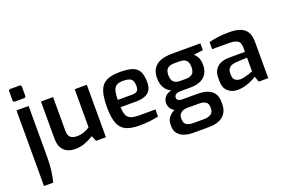

<svg xmlns="http://www.w3.org/2000/svg" viewBox="-121 -1173 2742 1844"><g transform="rotate(-20 1250.5 -251.5)"><path d="M79 -621Q60 -621 60 -639V-730Q60 -750 79 -750H172Q181 -750 185.5 -744Q190 -738 190 -730V-639Q190 -621 172 -621ZM63 237V-536H187V-9Q187 57 179 123.5Q171 190 157 237Z M469 6Q395 6 354 -35.5Q313 -77 313 -157V-536H437V-193Q437 -140 461.5 -122Q486 -104 528 -104Q563 -104 596 -115Q629 -126 658 -147V-536H782V0H681L658 -56Q620 -32 571.5 -13Q523 6 469 6Z M1126 5Q1039 5 987.5 -19Q936 -43 913 -102.5Q890 -162 890 -268Q890 -376 912 -435.5Q934 -495 985 -519Q1036 -543 1123 -543Q1200 -543 1246.5 -527.5Q1293 -512 1314.5 -472.5Q1336 -433 1336 -361Q1336 -310 1316 -279.5Q1296 -249 1258.5 -236Q1221 -223 1170 -223H1013Q1015 -173 1026.5 -143.5Q1038 -114 1068.5 -101Q1099 -88 1158 -88H1320V-15Q1279 -7 1233.5 -1Q1188 5 1126 5ZM1012 -298H1158Q1193 -298 1209.5 -311.5Q1226 -325 1226 -361Q1226 -396 1216 -416Q1206 -436 1183 -444.5Q1160 -453 1123 -453Q1081 -453 1057 -440Q1033 -427 1022.5 -393.5Q1012 -360 1012 -298Z M1583 247Q1532 247 1492 232.5Q1452 218 1429.5 188.5Q1407 159 1407 117V98Q1407 54 1432 23.5Q1457 -7 1496 -23Q1535 -39 1577 -39L1613 2Q1588 2 1568 10Q1548 18 1536 34Q1524 50 1524 74V90Q1524 126 1548 142.5Q1572 159 1616 159H1725Q1771 159 1797.5 141.5Q1824 124 1824 88V71Q1824 49 1815 34Q1806 19 1786 10.5Q1766 2 1732 2H1598Q1518 2 1477.5 -29Q1437 -60 1437 -107Q1437 -147 1460.5 -173Q1484 -199 1526 -208Q1492 -224 1472.5 -249Q1453 -274 1445 -303Q1437 -332 1437 -362Q1437 -423 1462 -461.5Q1487 -500 1535 -518.5Q1583 -537 1654 -537H1943V-468L1848 -455Q1858 -445 1869.5 -431Q1881 -417 1889 -394Q1897 -371 1897 -334Q1897 -289 1878.5 -252Q1860 -215 1818 -193Q1776 -171 1705 -171H1614Q1582 -171 1562 -161Q1542 -151 1542 -127Q1542 -107 1558 -99Q1574 -91 1592 -91H1751Q1812 -91 1854.5 -75Q1897 -59 1919 -25Q1941 9 1941 65V82Q1941 159 1891.5 203Q1842 247 1740 247ZM1634 -264H1692Q1729 -264 1749.5 -275.5Q1770 -287 1777.5 -306.5Q1785 -326 1785 -350Q1785 -384 1774.5 -404.5Q1764 -425 1744.5 -434Q1725 -443 1697 -443H1641Q1596 -443 1572.5 -423Q1549 -403 1549 -355Q1549 -307 1571 -285.5Q1593 -264 1634 -264Z M2127 6Q2067 6 2029 -30Q1991 -66 1991 -129V-174Q1991 -236 2033.5 -275Q2076 -314 2164 -314H2317V-361Q2317 -389 2307 -408Q2297 -427 2271 -436.5Q2245 -446 2192 -446H2030V-518Q2067 -528 2117 -535.5Q2167 -543 2236 -543Q2302 -544 2348 -527.5Q2394 -511 2417.5 -473Q2441 -435 2441 -369V0H2344L2323 -58Q2316 -52 2298 -42Q2280 -32 2253 -20.5Q2226 -9 2193.5 -1.5Q2161 6 2127 6ZM2187 -81Q2200 -81 2216.5 -84.5Q2233 -88 2250 -92.5Q2267 -97 2281.5 -101.5Q2296 -106 2305.5 -110Q2315 -114 2317 -115V-255L2201 -249Q2155 -245 2134.5 -225Q2114 -205 2114 -172V-150Q2114 -125 2124.5 -109.5Q2135 -94 2151.5 -88Q2168 -82 2187 -81Z"/></g></svg>

Font: Exo Thin SemiBold
Style: Regular
Weight: 600
Version: Version 2.000